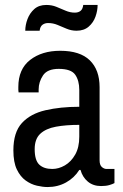

<svg xmlns="http://www.w3.org/2000/svg" viewBox="-20 -743 496 775"><path d="M172 12Q153 12 129 6.5Q105 1 83.5 -14.5Q62 -30 48 -59Q34 -88 34 -136Q34 -209 68.5 -246.5Q103 -284 163.5 -298Q224 -312 300 -312V-380Q300 -418 283.5 -441.5Q267 -465 217 -465Q171 -465 153.5 -438.5Q136 -412 136 -382V-370H55Q54 -375 54 -380Q54 -385 54 -392Q54 -464 101.5 -501Q149 -538 223 -538Q303 -538 342.5 -499.5Q382 -461 382 -391V-96Q382 -77 391 -69Q400 -61 410 -61H442V-4Q435 0 421.5 4Q408 8 388 8Q356 8 334.5 -10Q313 -28 305 -57H300Q280 -25 246.5 -6.5Q213 12 172 12ZM191 -61Q217 -61 242 -75.5Q267 -90 283.5 -119Q300 -148 300 -191V-239Q246 -239 205.5 -231.5Q165 -224 142.5 -203Q120 -182 120 -141Q120 -96 138.5 -78.5Q157 -61 191 -61ZM82 -619Q82 -642 91 -666Q100 -690 118.5 -706.5Q137 -723 167 -723Q189 -723 207.5 -715.5Q226 -708 244.5 -700Q263 -692 282 -692Q296 -692 305 -699Q314 -706 316 -723H374Q374 -700 365.5 -676Q357 -652 338 -635.5Q319 -619 289 -619Q268 -619 249 -627Q230 -635 212 -642.5Q194 -650 174 -650Q161 -650 151.5 -643Q142 -636 140 -619Z"/></svg>

Font: Archivo Narrow
Style: Regular
Weight: 400
Designer: Hector Gatti
Foundry: Omnibus-Type
Version: Version 3.002